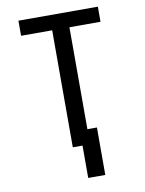

<svg xmlns="http://www.w3.org/2000/svg" viewBox="-98 -803 796 1052"><g transform="rotate(-10 300.0 -277.5)"><path d="M306 180V0H252V-651H79V-735H521V-651H348V-84H401V180Z"/></g></svg>

Font: Iosevka Aile Medium
Style: Regular
Weight: 500
Designer: Belleve Invis
Foundry: Belleve Invis
Version: Version 27.3.5; ttfautohint (v1.8.4)